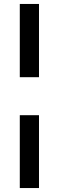

<svg xmlns="http://www.w3.org/2000/svg" viewBox="-20 -770 297 970"><path d="M80 -380V-750H177V-380ZM80 180V-188H177V180Z"/></svg>

Font: Mukta Vaani
Style: Bold
Weight: 700
Designer: Noopur Datye, Girish Dalvi, Yashodeep Gholap, Pallavi Karambelkar
Foundry: Ek Type
Version: Version 2.538;PS 1.000;hotconv 16.6.51;makeotf.lib2.5.65220;